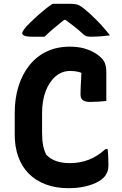

<svg xmlns="http://www.w3.org/2000/svg" viewBox="-20 -964 640 1004"><path d="M338 20Q271 20 218.5 0Q166 -20 130 -56.5Q94 -93 75.5 -144.5Q57 -196 57 -260V-374Q57 -450 77 -513.5Q97 -577 134.5 -623.5Q172 -670 225 -695Q278 -720 345 -720Q385 -720 415.5 -712Q446 -704 469.5 -691Q493 -678 509 -662Q520 -652 525.5 -640.5Q531 -629 533.5 -616Q536 -603 536 -588Q536 -553 536 -512.5Q536 -472 536 -436Q517 -434 495 -432.5Q473 -431 450 -431Q426 -431 413.5 -440Q401 -449 401 -470Q401 -490 402 -510.5Q403 -531 404.5 -555.5Q406 -580 407 -612L428 -570Q408 -584 389 -588.5Q370 -593 347 -593Q304 -593 271 -565Q238 -537 219 -487.5Q200 -438 200 -372V-269Q200 -231 205.5 -203.5Q211 -176 222 -155Q244 -132 274.5 -121.5Q305 -111 344 -111Q398 -111 443.5 -128.5Q489 -146 531 -184H543Q544 -173 545 -163Q546 -153 546 -143Q546 -133 546.5 -122.5Q547 -112 547 -102Q547 -78 540 -62Q533 -46 523 -36Q507 -20 480.5 -7.5Q454 5 418 12.5Q382 20 338 20ZM255 -944Q267 -944 285 -944Q303 -944 321 -944Q339 -944 351 -944Q370 -944 384 -940Q398 -936 419 -919Q432 -909 448.5 -894Q465 -879 483.5 -860.5Q502 -842 520 -821.5Q538 -801 555 -779Q533 -776 506.5 -774Q480 -772 455 -772Q437 -772 428 -776.5Q419 -781 410 -790Q393 -806 367.5 -826Q342 -846 299 -877L353 -860Q337 -860 320.5 -860Q304 -860 287 -860L340 -879Q296 -845 265 -819Q234 -793 213 -772H153Q132 -772 119.5 -774Q107 -776 101.5 -780.5Q96 -785 96 -790Q96 -795 101 -803Q106 -811 119 -827Q132 -840 148.5 -856Q165 -872 183 -888Q201 -904 219.5 -918.5Q238 -933 255 -944Z"/></svg>

Font: Rec Mono Semicasual
Style: Bold
Weight: 700
Version: Version 1.085; ttfautohint (v1.8.4.7-5d5b)